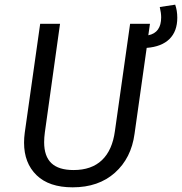

<svg xmlns="http://www.w3.org/2000/svg" viewBox="-20 -790 779 822"><path d="M608 -585 556 -217Q542 -113 472 -50.5Q402 12 291 12Q190 12 136.5 -40Q83 -92 83 -179Q83 -200 86 -222L152 -688H237L172 -223Q169 -201 169 -181Q169 -121 200 -91.5Q231 -62 295 -62Q372 -62 416.5 -104.5Q461 -147 472 -229L537 -688H622L615 -639Q670 -650 670 -716Q670 -734 664 -760L730 -770Q739 -745 739 -714Q739 -656 705.5 -623Q672 -590 608 -585Z"/></svg>

Font: FiraGO Book
Style: Italic
Weight: 350
Italic angle: -8°
Designer: bBox Type GmbH
Foundry: bBox Type GmbH
Version: Version 1.001